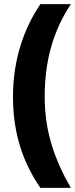

<svg xmlns="http://www.w3.org/2000/svg" viewBox="-20 -754 366 932"><path d="M43 -284C43 -97 97 43 176 158H324C243 17 197 -117 197 -285C197 -459 238 -604 324 -734H176C101 -623 43 -473 43 -284Z"/></svg>

Font: Noto Sans Myanmar UI ExtraCondensed Black
Style: Regular
Weight: 900
Width: 2
Designer: Monotype Design Team
Foundry: Monotype Imaging Inc.
Version: Version 2.103